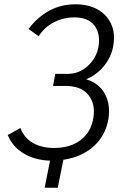

<svg xmlns="http://www.w3.org/2000/svg" viewBox="-20 -739 593 894"><path d="M188 135 213 9Q143 7 91 -24Q39 -55 16 -110L75 -143Q93 -96 134 -73Q175 -50 231 -50Q308 -50 356.5 -87.5Q405 -125 415 -192Q425 -256 391 -297.5Q357 -339 285 -339H227L237 -395H294Q349 -395 389.5 -432.5Q430 -470 439 -524Q448 -584 419 -621Q390 -658 326 -658Q276 -658 231.5 -635.5Q187 -613 160 -570L113 -604Q151 -656 206.5 -687.5Q262 -719 331 -719Q392 -719 434.5 -695Q477 -671 497 -628.5Q517 -586 508 -529Q500 -477 466 -434Q432 -391 381 -370Q441 -352 468 -302.5Q495 -253 485 -186Q472 -108 416.5 -58Q361 -8 275 5L249 135Z"/></svg>

Font: Raleway
Style: Italic
Weight: 400
Italic angle: -12°
Designer: Matt McInerney, Pablo Impallari, Rodrigo Fuenzalida
Foundry: Matt McInerney, Pablo Impallari, Rodrigo Fuenzalida
Version: Version 4.026